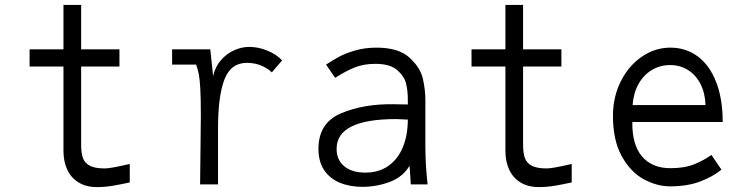

<svg xmlns="http://www.w3.org/2000/svg" viewBox="-20 -751 3040 782"><path d="M238.5 -136V-480H100.5V-550H238.5V-731H310.5V-550H466.5V-480H310.5V-161Q310.5 -128 317.8 -107.5Q325 -87 346 -76Q367 -65 406.5 -65Q429.5 -65 498.5 -81L508.5 -83V-8Q472.5 0 439.8 5.5Q407 11 375.5 11Q331 11 300.2 -7.8Q269.5 -26.5 254 -59.8Q238.5 -93 238.5 -136Z M797 -181 798 -282Q798 -351 795.8 -390.2Q793.5 -429.5 789.8 -448.5Q786 -467.5 779 -488H681V-550H836.5L848 -441Q856.5 -479.5 880 -506.2Q903.5 -533 934.2 -546.5Q965 -560 995 -560Q1032.5 -560 1069.8 -544.5Q1107 -529 1129 -505L1087 -456Q1074.5 -470 1047.2 -482.5Q1020 -495 985 -495Q920 -495 894 -427Q868 -359 868 -229V0H795Q795 -48 797 -181Z M1277 -144.5Q1277 -251 1369.8 -289.8Q1462.5 -328.5 1584 -326.5L1641 -325.5V-348Q1641 -380.5 1634 -410.2Q1627 -440 1597.8 -465.5Q1568.5 -491 1508.5 -491Q1461.5 -491 1425.2 -476.5Q1389 -462 1345 -434L1308 -488Q1339 -508 1363.2 -521Q1387.5 -534 1426.8 -545.5Q1466 -557 1513.5 -557Q1603 -557 1647.2 -516.8Q1691.5 -476.5 1702 -431.5Q1712.5 -386.5 1712.5 -345V-154Q1712.5 -84 1721.5 0H1653Q1652 -11.5 1651 -34.5L1648 -76Q1621.5 -30.5 1567.8 -10.2Q1514 10 1456 10Q1404.5 10 1364 -6.8Q1323.5 -23.5 1300.2 -58.2Q1277 -93 1277 -144.5ZM1641 -264Q1607.5 -266 1593.5 -266Q1351 -266 1351 -145Q1351 -99.5 1382.2 -73.8Q1413.5 -48 1467.5 -48Q1524 -48 1563 -76.2Q1602 -104.5 1621.5 -153.2Q1641 -202 1641 -264Z M2038.5 -136V-480H1900.5V-550H2038.5V-731H2110.5V-550H2266.5V-480H2110.5V-161Q2110.5 -128 2117.8 -107.5Q2125 -87 2146 -76Q2167 -65 2206.5 -65Q2229.5 -65 2298.5 -81L2308.5 -83V-8Q2272.5 0 2239.8 5.5Q2207 11 2175.5 11Q2131 11 2100.2 -7.8Q2069.5 -26.5 2054 -59.8Q2038.5 -93 2038.5 -136Z M2476.5 -279Q2476.5 -356 2508.5 -419.8Q2540.5 -483.5 2594.2 -520.2Q2648 -557 2710.5 -557Q2772.5 -557 2820.8 -522Q2869 -487 2896.2 -418.5Q2923.5 -350 2923.5 -254H2555.5Q2554 -162 2594.8 -114Q2635.5 -66 2710.5 -66Q2768.5 -66 2807.8 -82Q2847 -98 2877.5 -120L2918.5 -60Q2882 -30.5 2830.2 -11.2Q2778.5 8 2709.5 8Q2655 8 2601.5 -21.2Q2548 -50.5 2512.2 -115Q2476.5 -179.5 2476.5 -279ZM2709.5 -486Q2668.5 -486 2634.8 -465.8Q2601 -445.5 2580.5 -408.5Q2560 -371.5 2556.5 -323H2853.5Q2852 -371.5 2833.2 -408.5Q2814.5 -445.5 2782.2 -465.8Q2750 -486 2709.5 -486Z"/></svg>

Font: JuliaMono Light
Style: Regular
Weight: 300
Monospace: yes
Designer: cormullion
Foundry: corm
Version: Version 0.054; ttfautohint (v1.8.4)